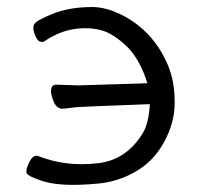

<svg xmlns="http://www.w3.org/2000/svg" viewBox="-20 -507 562 542"><path d="M396 -272Q377 -335 341 -373Q301 -412 266.5 -421.5Q232 -431 190 -425Q148 -419 106 -391Q101 -387 93 -389.5Q85 -392 78 -410Q71 -428 76.5 -438.5Q82 -449 127.5 -467.5Q173 -486 231 -487Q269 -489 308 -472Q354 -453 391 -417Q428 -381 451 -330Q474 -280 473 -215Q473 -161 443.5 -106.5Q414 -52 363.5 -23Q313 6 259 11Q147 22 94 2Q59 -10 55.5 -17.5Q52 -25 60 -43.5Q68 -62 76 -65.5Q84 -69 89 -66Q166 -36 254 -46Q336 -54 383 -131Q400 -159 403 -213Q211 -206 191 -204Q163 -200 155 -200Q140 -201 132 -219Q124 -237 124 -251Q125 -268 138 -268L202 -266Q215 -266 396 -272Z"/></svg>

Font: LXGW WenKai
Style: Regular
Weight: 400
Designer: LXGW / Fontworks Inc.
Foundry: LXGW / Fontworks Inc.
Version: Version 1.520; June 14, 2025